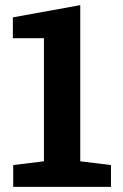

<svg xmlns="http://www.w3.org/2000/svg" viewBox="-20 -731 482 751"><path d="M31.7 0V-85.4L151.9 -100.1V-581.5H30.3V-663.1L293.9 -710.9V-100.1L414.1 -85.4V0Z"/></svg>

Font: Roboto Slab
Style: Bold
Weight: 700
Designer: Google
Version: Version 2.000; ttfautohint (v1.8.1.43-b0c9)